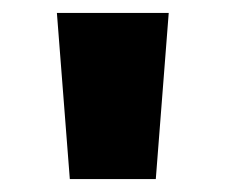

<svg xmlns="http://www.w3.org/2000/svg" viewBox="-20 -793 349 297"><path d="M88 -516H221L241 -773H68Z"/></svg>

Font: Noto Sans Telugu SemiCondensed Black
Style: Regular
Weight: 900
Width: 4
Designer: Jelle Bosma - Monotype Design Team
Foundry: Monotype Imaging Inc.
Version: Version 2.005